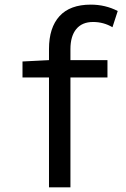

<svg xmlns="http://www.w3.org/2000/svg" viewBox="-20 -801 540 821"><path d="M483.4 -753.9 460.9 -684.6Q422.9 -707 377.9 -707Q331.1 -707 306.2 -676.8Q281.2 -646.5 281.2 -590.8V-543.9H439.5V-469.7H281.2V0H189.5V-469.7H76.2V-538.1L189.5 -543.9V-591.8Q189.5 -682.6 234.4 -731.9Q279.3 -781.2 368.2 -781.2Q430.7 -781.2 483.4 -753.9Z"/></svg>

Font: GenEi Gothic M Regular
Style: Regular
Weight: 400
Designer: o_tamon (Modified); [Source Han Sans]
Ryoko NISHIZUKA  (kana & ideographs); Paul D. Hunt (Latin, Greek & Cyrillic); Wenl
Version: Version 1.1a;Original Version 1.004